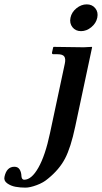

<svg xmlns="http://www.w3.org/2000/svg" viewBox="-112 -653 472 889"><path d="M314.5 -434.1 236.3 -66.9Q215.8 30.3 189 81.3Q162.1 132.3 110.8 173.8Q88.9 192.9 57.6 204.3Q26.4 215.8 5.9 215.8Q-18.1 215.8 -39.8 211.9Q-61.5 208 -78.4 196Q-95.2 184.1 -91.3 166Q-81.5 119.1 -45.4 119.1Q-28.8 119.1 -21 131.8Q-13.2 144.5 -12.7 163.1Q-11.2 179.2 0 179.2Q34.2 179.2 65.9 123Q97.7 66.9 119.6 -37.1L188 -357.9Q192.9 -380.4 185.8 -391.1Q178.7 -401.9 154.3 -401.9H135.3Q127.4 -401.9 128.9 -410.2L134.3 -434.1L136.7 -436Q239.3 -434.1 275.4 -434.1L312.5 -436ZM223.4 -527.1Q209 -545.4 214.4 -571Q219.7 -596.7 241.9 -614.7Q264.2 -632.8 289.6 -632.8Q314.9 -632.8 329.3 -614.7Q343.8 -596.7 338.4 -571Q333 -545.4 310.8 -527.1Q288.6 -508.8 263.2 -508.8Q237.8 -508.8 223.4 -527.1Z"/></svg>

Font: Linux Libertine Slanted
Style: Semibold Slanted
Weight: 600
Designer: Philipp H. Poll
Foundry: Philipp H. Poll
Version: Version 5.1.1